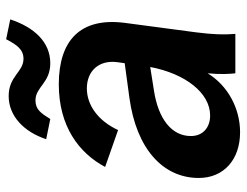

<svg xmlns="http://www.w3.org/2000/svg" viewBox="-106 -660 782 609"><g transform="rotate(-90 284.5 -356.0)"><path d="M169 15C246 15 318 -25 356 -88C352 -46 354 -17 356 0H481C478 -37 479 -70 486 -125L516 -351C534 -492 460 -560 321 -560C188 -560 103 -496 59 -413L176 -372C205 -435 255 -471 308 -471C363 -471 400 -433 391 -372L388 -351L278 -336C117 -314 24 -230 24 -116C24 -37 82 15 169 15ZM147 -600 211 -587C229 -616 241 -634 270 -634C313 -634 325 -587 388 -587C455 -587 502 -638 527 -714L464 -727C446 -692 431 -672 402 -672C360 -672 347 -719 284 -719C220 -719 170 -670 147 -600ZM157 -141C157 -202 211 -244 300 -258L376 -270C355 -159 294 -80 222 -80C183 -80 157 -104 157 -141Z"/></g></svg>

Font: Ronzino Bold
Style: Italic
Weight: 700
Italic angle: -8°
Designer: Nunzio Mazzaferro
Foundry: Collletttivo
Version: Version 1.000;Glyphs 3.3 (3337)